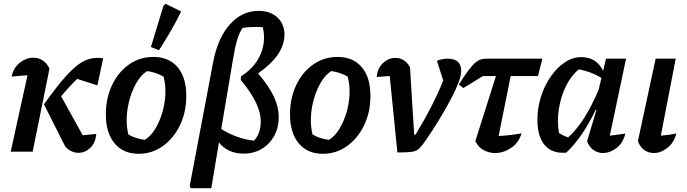

<svg xmlns="http://www.w3.org/2000/svg" viewBox="-20 -794 3598 1005"><path d="M36 0 124 -400Q107 -399 87.5 -397.5Q68 -396 41 -393Q50 -439 83.5 -465.5Q117 -492 155 -492Q181 -492 203 -478Q225 -464 239 -435L151 0ZM321 -28 210 -248Q276 -340 323 -393Q370 -446 408.5 -468.5Q447 -491 487 -491Q504 -491 520 -489L490 -347L384 -381Q347 -346 300 -290L413 -86Q426 -87 442.5 -89Q459 -91 484 -93Q480 -46 452.5 -20Q425 6 390 6Q373 6 354.5 -2Q336 -10 321 -28Z M706 11Q625 11 579.5 -44Q534 -99 534 -195Q534 -280 566.5 -348.5Q599 -417 655.5 -456.5Q712 -496 783 -496Q864 -496 909.5 -442.5Q955 -389 955 -292Q955 -207 922 -138.5Q889 -70 832.5 -29.5Q776 11 706 11ZM738 -62Q768 -80 791 -117Q814 -154 828.5 -201Q843 -248 845.5 -298.5Q848 -349 836 -393Q795 -416 750 -422Q720 -403 697 -365Q674 -327 660 -279.5Q646 -232 643.5 -182.5Q641 -133 652 -90Q689 -68 738 -62ZM812 -531 770 -548 836 -765 847 -774 928 -734Q904 -684 874.5 -633Q845 -582 812 -531Z M978 191 973 179 1095 -465Q1119 -594 1182.5 -665.5Q1246 -737 1334 -737Q1395 -737 1432 -702.5Q1469 -668 1469 -613Q1469 -506 1331 -410Q1389 -341 1414 -287.5Q1439 -234 1439 -181Q1439 -126 1415.5 -83Q1392 -40 1350.5 -15Q1309 10 1255 10Q1173 10 1126 -48L1086 191ZM1199 -480 1138 -119Q1175 -95 1220.5 -78.5Q1266 -62 1310 -58Q1345 -97 1345 -157Q1345 -203 1320.5 -255.5Q1296 -308 1240 -376L1242 -395Q1300 -431 1331 -484.5Q1362 -538 1362 -597Q1362 -627 1355 -652Q1339 -653 1318 -653Q1280 -653 1250 -648Q1233 -624 1221.5 -585.5Q1210 -547 1199 -480Z M1670 11Q1589 11 1543.5 -44Q1498 -99 1498 -195Q1498 -280 1530.5 -348.5Q1563 -417 1619.5 -456.5Q1676 -496 1747 -496Q1828 -496 1873.5 -442.5Q1919 -389 1919 -292Q1919 -207 1886 -138.5Q1853 -70 1796.5 -29.5Q1740 11 1670 11ZM1702 -62Q1732 -80 1755 -117Q1778 -154 1792.5 -201Q1807 -248 1809.5 -298.5Q1812 -349 1800 -393Q1759 -416 1714 -422Q1684 -403 1661 -365Q1638 -327 1624 -279.5Q1610 -232 1607.5 -182.5Q1605 -133 1616 -90Q1653 -68 1702 -62Z M2155 -89Q2250 -246 2300 -373L2267 -476Q2296 -487 2323 -487Q2394 -487 2394 -423Q2394 -397 2380 -362Q2368 -330 2347 -289Q2326 -248 2300 -203.5Q2274 -159 2246.5 -116.5Q2219 -74 2194 -39Q2179 -19 2166 -10Q2153 -1 2129.5 1.5Q2106 4 2060 4L2020 -396Q2001 -395 1984 -393.5Q1967 -392 1952 -391Q1955 -436 1984.5 -463.5Q2014 -491 2050 -491Q2073 -491 2092.5 -479Q2112 -467 2126 -443L2148 -89Z M2405 -333 2382 -352Q2412 -399 2432.5 -426.5Q2453 -454 2468.5 -466.5Q2484 -479 2497.5 -483Q2511 -487 2526 -487H2819L2796 -396H2653L2590 -82Q2649 -85 2710 -96Q2695 -46 2655 -19.5Q2615 7 2572 7Q2540 7 2512 -8Q2484 -23 2468 -55L2576 -396H2508Z M2944 5Q2871 11 2832 -33.5Q2793 -78 2793 -167Q2793 -230 2812 -289Q2831 -348 2863.5 -394.5Q2896 -441 2937 -468Q2978 -495 3022 -495Q3102 -495 3137 -423L3152 -487H3257L3172 -84Q3195 -86 3214.5 -89Q3234 -92 3253 -95Q3242 -46 3207.5 -19.5Q3173 7 3136 7Q3110 7 3087.5 -8Q3065 -23 3053 -55L3102 -218L3098 -219Q3029 -75 2944 5ZM2906 -97Q2918 -90 2929.5 -84.5Q2941 -79 2954 -75Q3041 -152 3114 -326L3128 -386Q3078 -418 3010 -431Q2970 -399 2943 -344.5Q2916 -290 2905.5 -225Q2895 -160 2906 -97Z M3520 -95Q3508 -47 3473.5 -20Q3439 7 3402 7Q3376 7 3353.5 -8Q3331 -23 3319 -55L3412 -487H3517L3439 -84Q3481 -87 3520 -95Z"/></svg>

Font: Piazzolla SemiBold
Style: Italic
Weight: 600
Italic angle: -11.3°
Designer: Juan Pablo del Peral
Foundry: Huerta Tipografica
Version: Version 1.330